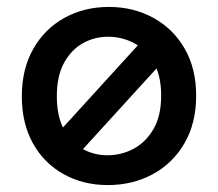

<svg xmlns="http://www.w3.org/2000/svg" viewBox="-20 -527 629 554"><path d="M424 -447 494 -398 185 -59 116 -109ZM291 7Q220 7 163.5 -24.5Q107 -56 75 -113.5Q43 -171 43 -249Q43 -328 76 -386Q109 -444 166 -475.5Q223 -507 294 -507Q365 -507 422.5 -475.5Q480 -444 513 -386.5Q546 -329 546 -251Q546 -172 512.5 -114Q479 -56 421 -24.5Q363 7 291 7ZM290 -79Q330 -79 365 -97.5Q400 -116 422.5 -154Q445 -192 445 -251Q445 -309 423.5 -346.5Q402 -384 367 -402.5Q332 -421 292 -421Q253 -421 219.5 -402.5Q186 -384 165 -346Q144 -308 144 -249Q144 -191 164.5 -153.5Q185 -116 218 -97.5Q251 -79 290 -79Z"/></svg>

Font: Albert Sans Medium
Style: Regular
Weight: 500
Designer: Andreas Rasmussen
Foundry: a.Foundry
Version: Version 1.025